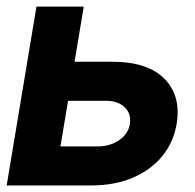

<svg xmlns="http://www.w3.org/2000/svg" viewBox="-22 -566 595 586"><path d="M156.2 -377.5H319.5Q427.5 -378 479.4 -326.1Q531.2 -274.2 517.2 -188.1Q507.7 -131.9 473.3 -89.6Q439 -47.4 383.5 -23.7Q328.1 0 255.7 0H-1.6L89.3 -545.9H233.6L162.5 -119.1H275.4Q313.7 -119.1 341.5 -138.1Q369.3 -157 374.2 -187.1Q379.5 -218.8 358.3 -238.9Q337.2 -258.9 299.8 -258.4H136.5Z"/></svg>

Font: Inter Tight
Style: Italic
Weight: 400
Italic angle: -9.39999°
Designer: Rasmus Andersson
Foundry: rsms
Version: Version 3.002